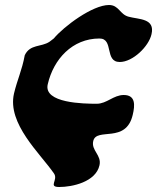

<svg xmlns="http://www.w3.org/2000/svg" viewBox="-20 -534 628 768"><path d="M36 -160C8 -39 141 80 196 160C214 186 171 214 217 214C269 214 363 194 378 127C387 86 344 68 353 30C366 -26 484 42 511 -75C520 -113 523 -154 475 -154C434 -154 407 -119 367 -119C316 -119 153 -121 171 -197C194 -297 269 -380 378 -380C436 -380 397 -286 459 -286C511 -286 575 -348 586 -397C601 -461 536 -456 495 -467C459 -476 456 -514 416 -514C350 -514 236 -429 195 -380C193 -378 181 -369 178 -367C145 -345 100 -358 79 -313C68 -253 49 -215 36 -160Z"/></svg>

Font: Charger
Style: OversprayIt
Weight: 400
Designer: Jasper
Foundry: Cannot Into Space Fonts
Version: Version 0.980